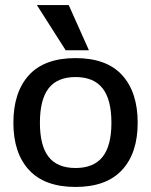

<svg xmlns="http://www.w3.org/2000/svg" viewBox="-20 -725 598 760"><path d="M126 -705H252L332 -526H240ZM33 -239Q33 -360 94.5 -427.5Q156 -495 279 -495Q402 -495 463.5 -427.5Q525 -360 525 -239Q525 -119 463 -52Q401 15 279 15Q157 15 95 -52Q33 -119 33 -239ZM421 -239Q421 -331 386 -375.5Q351 -420 279 -420Q207 -420 172.5 -375.5Q138 -331 138 -239Q138 -148 172.5 -104Q207 -60 279 -60Q351 -60 386 -104Q421 -148 421 -239Z"/></svg>

Font: Pridi
Style: Regular
Weight: 400
Designer: Katatrad Team
Foundry: CadsonDemak
Version: Version 1.001